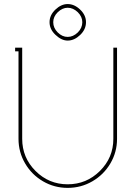

<svg xmlns="http://www.w3.org/2000/svg" viewBox="-20 -913 665 942"><path d="M554.2 -231.9Q554.2 -166.5 521.5 -111.1Q488.8 -55.7 433.1 -23.4Q377.4 8.8 312 8.8Q246.6 8.8 191.2 -23.4Q135.7 -55.7 103.3 -111.1Q70.8 -166.5 70.8 -231.9V-661.1H54.2V-679.2H88.9V-231.9Q88.9 -139.6 154.3 -74.2Q219.7 -8.8 312 -8.8Q404.3 -8.8 470.2 -74.2Q536.1 -139.6 536.1 -231.9V-679.2H554.2ZM361.8 -853Q338.9 -875 312 -875Q286.1 -875 263.2 -853Q241.2 -831.1 241.2 -804.2Q241.2 -775.9 263.2 -753.9Q285.2 -731.9 312 -731.9Q338.9 -731.9 361.8 -753.9Q383.8 -775.9 383.8 -804.2Q383.8 -831.1 361.8 -853ZM312 -893.1Q344.7 -893.1 373 -866.2Q401.9 -838.9 401.9 -804.2Q401.9 -768.6 373 -741.2Q344.2 -713.9 312 -713.9Q281.7 -713.9 252 -742.2Q223.1 -769.5 223.1 -804.2Q223.1 -838.9 252 -866.2Q280.3 -893.1 312 -893.1Z"/></svg>

Font: Rawengulk
Style: Light
Weight: 300
Version: Version 0.92